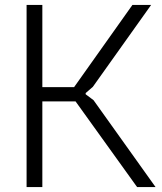

<svg xmlns="http://www.w3.org/2000/svg" viewBox="-20 -760 659 780"><path d="M88 -740H152V-406H281L518 -740H594L357 -407L328 -382V-377L360 -353L612 0H537L287 -348H152V0H88Z"/></svg>

Font: Encode Sans Narrow
Style: Light
Weight: 300
Designer: Pablo Impallari, Andres Torresi
Foundry: Pablo Impallari, Andres Torresi
Version: Version 1.000; ttfautohint (v1.00) -l 8 -r 50 -G 200 -x 14 -